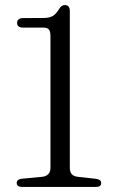

<svg xmlns="http://www.w3.org/2000/svg" viewBox="-20 -739 451 759"><path d="M70.5 -630H150.5Q166.5 -630 173 -622.8Q179.5 -615.5 179.5 -595V-75.5Q179.5 -59.5 170.8 -50.5Q162 -41.5 146 -40L66 -32.5Q46 -30 46 -15.5Q46 -8 51.5 -4Q57 0 67 0H359.5Q370 0 375 -4Q380 -8 380 -15.5Q380 -29 360.5 -32L288 -40Q270.5 -42 263.2 -51Q256 -60 256 -75.5V-695.5Q256 -719 236 -719Q229.5 -719 224 -715.2Q218.5 -711.5 213.5 -703Q201 -682.5 187.5 -675.2Q174 -668 152.5 -668L71 -667.5Q59.5 -667.5 53.5 -662.2Q47.5 -657 47.5 -649Q47.5 -639.5 53.2 -634.8Q59 -630 70.5 -630Z"/></svg>

Font: Fraunces 48pt Soft Wonky Light
Style: Regular
Weight: 300
Version: Version 1.000;[b76b70a41]